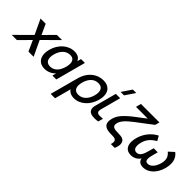

<svg xmlns="http://www.w3.org/2000/svg" viewBox="53 -1902 3249 3249"><g transform="rotate(45 1678.0 -277.5)"><path d="M-62.3 0H62.2L252 -191.5L338.2 0H462.7L333.3 -273L602.3 -540H478.3L295.6 -354.5L210.8 -540H86.8L212.8 -273Z M1056.3 -540 1037.5 -469.5C1016.4 -523.5 965.9 -555 890.9 -555C735.9 -555 608.8 -433.5 565 -270C555.9 -235.9 551.4 -203.5 551.4 -173.6C551.4 -61.9 614.4 15 735.1 15C810.1 15 880.2 -17 930.8 -71.5L911.7 0H1004.7L1149.3 -540ZM775 -79.5C698 -79.5 664.9 -126.7 664.9 -194.5C664.9 -217.5 668.7 -242.8 675.9 -269.5C706.7 -384.5 780.5 -460.5 878.5 -460.5C950.9 -460.5 982.8 -418.5 982.8 -351.8C982.8 -327.6 978.6 -300.3 970.6 -270.5C940.6 -158.5 875.5 -79.5 775 -79.5Z M1110 240H1215L1293.6 -53.5C1317.6 -12.5 1368.3 15 1438.3 15C1589.8 15 1716.1 -107.5 1760 -271.5C1769.3 -305.9 1773.9 -338.4 1773.9 -368.4C1773.9 -479.6 1710.1 -555 1580.5 -555C1437.5 -555 1322.5 -463.5 1268.4 -332.5C1255.4 -302.5 1246.5 -269.5 1236.9 -233.5ZM1450.6 -79.5C1374.9 -79.5 1339.7 -122.8 1339.7 -192.5C1339.7 -215.7 1343.6 -242 1351.3 -270.5C1381.4 -383 1449.2 -460.5 1552.7 -460.5C1629.7 -460.5 1665.6 -416.6 1665.6 -346.7C1665.6 -324 1661.8 -298.6 1654.4 -271C1624.5 -159.5 1552.1 -79.5 1450.6 -79.5Z M2005.3 -620 2123.7 -795H2041.7L1923.3 -620ZM1871.4 4.5C1886.5 7.1 1906.5 8.6 1927.8 8.6C1955.9 8.6 1986.1 6 2009.6 0L2033.3 -88.5C2012.7 -85.3 1989.9 -83.6 1968.8 -83.6C1960.1 -83.6 1951.6 -83.9 1943.8 -84.5C1920.1 -87.5 1899.5 -96.5 1892.4 -120.5C1890.7 -125.9 1890 -131.5 1890 -137.7C1890 -157.9 1898.2 -183 1907.4 -217.5L1993.8 -540H1889.3L1801.6 -212.5C1789 -165.5 1777.3 -130.7 1777.3 -98.6C1777.3 -86.7 1778.9 -75.1 1782.7 -63.5C1797.5 -18 1832.3 -2.5 1871.4 4.5Z M2430.5 120H2522.5C2540.8 76.8 2549.2 40 2549.2 9.9C2549.2 -40.6 2525.8 -72.7 2486.3 -86.5C2459.7 -95.5 2420.4 -98 2393.9 -98C2307.4 -98 2247.7 -107.5 2247.7 -167.7C2247.7 -177.8 2249.3 -189.3 2252.9 -202.5C2269.8 -265.5 2318.3 -325.5 2446.1 -423.5C2629.8 -560.5 2666.3 -590.5 2731.7 -640.5L2753 -720H2311L2285.9 -626H2567.4C2484.9 -564.5 2416.4 -512.5 2356.7 -465C2209.2 -345.5 2161.8 -275 2139.8 -193C2132.9 -167.3 2129.7 -144.7 2129.7 -125C2129.7 -29.8 2205.1 0 2313.6 0C2386.2 0 2440.3 1 2440.3 63.5C2440.3 78.5 2437.2 97.1 2430.5 120Z M3294.9 -555 3202.3 -470.5C3250 -430.4 3273.9 -388.2 3273.9 -331C3273.9 -308.5 3270.2 -283.5 3262.7 -255.5C3237.4 -161 3180.7 -84 3105.7 -84C3063 -84 3048.3 -108.6 3048.3 -147.8C3048.3 -180.1 3058.3 -222.2 3070.7 -268.5L3090.5 -342.5H2993L2973.2 -268.5C2946 -167 2917.7 -84 2839.2 -84C2787 -84 2762.9 -121.8 2762.9 -179C2762.9 -201.8 2766.7 -227.7 2774.2 -255.5C2799.9 -351.5 2850.7 -412.5 2950.3 -470.5L2902.9 -555C2781.1 -492 2697.2 -382.5 2662 -251C2652.3 -214.9 2647.3 -180.6 2647.3 -149.4C2647.3 -52.1 2695.5 15.5 2799.6 15.5C2861.1 15.5 2924.8 -9.5 2970.3 -75C2980.3 -9.5 3031.1 15.5 3092.6 15.5C3228.1 15.5 3332 -100 3372.3 -250.5C3382.6 -288.9 3387.9 -325.6 3387.9 -360C3387.9 -441.7 3358.2 -510 3294.9 -555Z"/></g></svg>

Font: Manrope
Style: SemiBoldItalic
Weight: 600
Italic angle: -15°
Designer: Mikhail Sharanda
Foundry: Mikhail Sharanda
Version: Version 4.502;hotconv 1.0.109;makeotfexe 2.5.65596